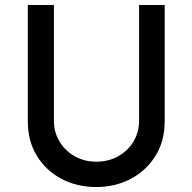

<svg xmlns="http://www.w3.org/2000/svg" viewBox="-20 -745 775 773"><path d="M197 -259Q197 -213 219.5 -175.5Q242 -138 281 -116Q320 -94 367 -94Q417 -94 456 -116Q495 -138 517.5 -175.5Q540 -213 540 -259V-725H643V-256Q643 -177 606 -117.5Q569 -58 506.5 -25Q444 8 367 8Q290 8 227.5 -25Q165 -58 128.5 -117.5Q92 -177 92 -256V-725H197Z"/></svg>

Font: Reem Kufi Ink
Style: Regular
Weight: 400
Designer: Khaled Hosny
Version: Version 1.7